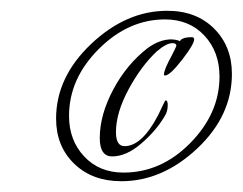

<svg xmlns="http://www.w3.org/2000/svg" viewBox="-20 -452 450 356"><path d="M205 -116Q151 -116 117.5 -148.5Q84 -181 84 -232Q84 -309 149 -370.5Q214 -432 290 -432Q344 -432 377 -399Q410 -366 410 -315Q410 -237 345.5 -176.5Q281 -116 205 -116ZM387 -310Q387 -356 359 -386Q331 -416 286 -416Q218 -416 163 -361Q108 -306 108 -237Q108 -192 136 -162Q164 -132 209 -132Q279 -132 333 -187Q387 -242 387 -310ZM285 -236Q269 -209 241.5 -185.5Q214 -162 188 -162Q165 -162 165 -196Q165 -239 190 -286Q215 -333 254 -363Q276 -379 298 -379Q303 -379 311 -377L312 -376Q315 -376 315 -378Q321 -383 334 -383H336Q340 -383 340 -379Q340 -370 317.5 -341Q295 -312 286 -312Q284 -312 284 -314Q284 -323 300 -352Q307 -366 307 -367Q307 -372 300 -372Q294 -372 286.5 -368Q279 -364 275 -360L271 -357Q242 -330 218.5 -286.5Q195 -243 195 -207Q195 -181 211 -181Q243 -181 273 -238Q286 -266 287 -266Q291 -266 291 -257Q291 -245 285 -236Z"/></svg>

Font: Aguafina Script
Style: Regular
Weight: 400
Designer: Angel Koziupa and Alejandro Paul
Foundry: Angel Koziupa and Alejandro Paul
Version: Version 1.000